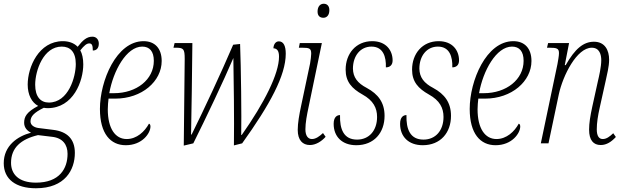

<svg xmlns="http://www.w3.org/2000/svg" viewBox="-65 -766 3334 1026"><path d="M127 240C283 240 335 141 335 51C335 -24 293 -63 220 -72L140 -82C118 -85 98 -97 98 -117C98 -144 116 -164 169 -190C175 -189 183 -188 189 -188C328 -188 380 -334 380 -422C380 -453 374 -480 364 -497C385 -523 398 -534 412 -534C425 -534 431 -526 431 -496C451 -496 463 -509 463 -533C463 -554 450 -570 429 -570C399 -570 378 -552 350 -516C330 -537 301 -546 271 -546C142 -546 83 -407 83 -314C83 -259 105 -218 139 -200C78 -168 64 -143 64 -110C64 -84 81 -66 101 -57C28 -38 -45 13 -45 106C-45 192 20 240 127 240ZM196 -218C152 -218 123 -249 123 -313C123 -389 167 -517 265 -517C310 -517 340 -489 340 -424C340 -355 301 -218 196 -218ZM127 210C34 210 -6 164 -6 104C-6 24 46 -22 138 -44L213 -35C270 -29 296 7 296 56C296 135 253 210 127 210Z M607 10C695 10 739 -54 739 -90C739 -98 736 -104 731 -105C708 -63 666 -23 612 -23C551 -23 511 -79 511 -182C511 -198 513 -225 515 -239H551C694 -239 799 -332 799 -440C799 -507 763 -546 702 -546C557 -546 469 -334 469 -184C469 -51 526 10 607 10ZM544 -268H519C540 -388 611 -517 695 -517C734 -517 757 -492 757 -441C757 -341 665 -268 544 -268Z M1185 11 1229 0C1378 -208 1462 -363 1462 -479C1462 -521 1450 -545 1425 -545C1408 -545 1397 -529 1396 -508C1416 -507 1426 -494 1426 -463C1426 -372 1348 -217 1227 -45H1224C1226 -140 1223 -409 1218 -531L1181 -527C1115 -373 1028 -187 959 -47H956C959 -192 961 -355 963 -536H868L862 -511H874C916 -511 922 -505 922 -451L917 12L968 0C1033 -130 1130 -334 1182 -456C1184 -337 1187 -130 1185 11Z M1663 -671C1679 -671 1695 -682 1695 -712C1695 -735 1682 -746 1665 -746C1645 -746 1632 -730 1632 -704C1632 -681 1645 -671 1663 -671ZM1591 9C1622 9 1653 -10 1675 -35L1661 -55C1642 -37 1622 -23 1602 -23C1582 -23 1567 -39 1567 -75C1567 -110 1575 -152 1584 -194L1655 -536H1537L1532 -511H1550C1589 -511 1598 -507 1598 -479C1598 -468 1595 -445 1592 -427L1544 -200C1534 -153 1526 -108 1526 -72C1526 -17 1552 9 1591 9Z M1839 10C1934 10 1990 -57 1990 -147C1990 -218 1956 -263 1895 -296C1845 -322 1822 -353 1821 -399C1821 -468 1861 -517 1920 -517C1983 -517 1999 -462 1997 -406C2018 -406 2033 -418 2033 -443C2033 -497 1998 -546 1924 -546C1837 -546 1782 -479 1782 -394C1782 -329 1815 -293 1872 -261C1930 -229 1950 -189 1950 -141C1950 -69 1908 -20 1843 -20C1772 -20 1750 -75 1752 -151C1736 -151 1718 -141 1718 -104C1718 -36 1763 10 1839 10Z M2194 10C2289 10 2345 -57 2345 -147C2345 -218 2311 -263 2250 -296C2200 -322 2177 -353 2176 -399C2176 -468 2216 -517 2275 -517C2338 -517 2354 -462 2352 -406C2373 -406 2388 -418 2388 -443C2388 -497 2353 -546 2279 -546C2192 -546 2137 -479 2137 -394C2137 -329 2170 -293 2227 -261C2285 -229 2305 -189 2305 -141C2305 -69 2263 -20 2198 -20C2127 -20 2105 -75 2107 -151C2091 -151 2073 -141 2073 -104C2073 -36 2118 10 2194 10Z M2583 10C2671 10 2715 -54 2715 -90C2715 -98 2712 -104 2707 -105C2684 -63 2642 -23 2588 -23C2527 -23 2487 -79 2487 -182C2487 -198 2489 -225 2491 -239H2527C2670 -239 2775 -332 2775 -440C2775 -507 2739 -546 2678 -546C2533 -546 2445 -334 2445 -184C2445 -51 2502 10 2583 10ZM2520 -268H2495C2516 -388 2587 -517 2671 -517C2710 -517 2733 -492 2733 -441C2733 -341 2641 -268 2520 -268Z M3145 9C3177 9 3203 -9 3226 -34L3212 -54C3193 -36 3176 -23 3156 -23C3136 -23 3124 -39 3124 -75C3124 -109 3130 -148 3140 -192L3172 -336C3178 -366 3190 -409 3190 -447C3190 -497 3168 -543 3109 -543C3053 -543 3008 -506 2958 -418H2953L2976 -536H2864L2858 -511H2871C2911 -511 2922 -507 2922 -482C2922 -467 2917 -442 2914 -424L2825 0H2866L2921 -261C2943 -364 3018 -511 3097 -511C3139 -511 3148 -474 3148 -444C3148 -409 3136 -357 3130 -332L3100 -196C3089 -145 3083 -108 3083 -73C3083 -17 3106 9 3145 9Z"/></svg>

Font: Noto Serif Condensed ExtraLight
Style: Italic
Weight: 200
Width: 3
Italic angle: -12°
Designer: Monotype Design Team
Foundry: Monotype Imaging Inc.
Version: Version 2.013